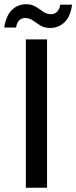

<svg xmlns="http://www.w3.org/2000/svg" viewBox="-47 -886 360 906"><path d="M75 0V-700H175V0ZM189 -754Q162 -754 143 -766Q124 -778 108 -789.5Q92 -801 71 -801Q55 -801 43.5 -790Q32 -779 29 -756H-27Q-19 -811 8.5 -838.5Q36 -866 76 -866Q103 -866 121.5 -854.5Q140 -843 156.5 -831Q173 -819 194 -819Q211 -819 222.5 -830.5Q234 -842 237 -864H293Q286 -809 258 -781.5Q230 -754 189 -754Z"/></svg>

Font: DM Sans 11pt Medium
Style: Regular
Weight: 500
Version: Version 4.004;gftools[0.9.30]